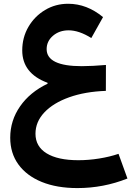

<svg xmlns="http://www.w3.org/2000/svg" viewBox="-20 -650 683 999"><path d="M516.1 -561 455.1 -452.1Q391.1 -492.2 336.9 -492.2Q288.6 -492.2 255.6 -463.9Q222.7 -435.5 222.7 -394.5Q222.7 -305.7 405.8 -305.7Q432.6 -305.7 464.8 -307.4Q497.1 -309.1 531.2 -312L530.8 -177.2Q422.4 -173.3 339.8 -143.8Q257.3 -114.3 210.9 -65.2Q164.6 -16.1 164.6 45.9Q164.6 112.3 222.7 147.9Q280.8 183.6 387.7 183.6Q440.9 183.6 495.8 174.8Q550.8 166 596.7 150.4L643.1 278.8Q518.1 328.6 382.8 328.6Q275.4 328.6 197 296.6Q118.7 264.6 75.9 205.8Q33.2 147 33.2 66.4Q33.2 -22.9 84.5 -96.7Q135.7 -170.4 227.5 -214.4V-219.2Q95.7 -268.1 95.7 -387.7Q95.7 -455.1 127.9 -510.3Q160.2 -565.4 214.4 -597.9Q268.6 -630.4 334.5 -630.4Q432.1 -630.4 516.1 -561Z"/></svg>

Font: Estedad-FD Bold
Style: Regular
Weight: 700
Designer: Amin Abedi
Version: Version 7.3